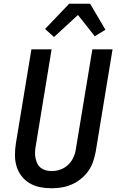

<svg xmlns="http://www.w3.org/2000/svg" viewBox="-20 -999 640 1027"><path d="M256 8Q224 8 194 2Q164 -4 138.5 -19Q113 -34 95 -57.5Q77 -81 68.5 -109.5Q60 -138 60 -169.5Q60 -201 65 -232L148 -735H256L171 -217Q168 -201 167.5 -185Q167 -169 170 -153.5Q173 -138 179.5 -124.5Q186 -111 198 -101.5Q210 -92 225 -88Q240 -84 257 -84Q280 -84 303 -92Q326 -100 344.5 -117.5Q363 -135 373 -157.5Q383 -180 386 -203L474 -735H582L492 -188Q487 -161 478 -134.5Q469 -108 452.5 -84.5Q436 -61 413 -42.5Q390 -24 364 -12.5Q338 -1 310.5 3.5Q283 8 256 8ZM269 -801 221 -844 350 -979H462L544 -840L487 -805L397 -919Z"/></svg>

Font: Iosevka Aile Semibold Oblique
Style: Regular
Weight: 600
Italic angle: -9°
Designer: Belleve Invis
Foundry: Belleve Invis
Version: Version 31.1.0; ttfautohint (v1.8.4)